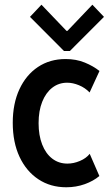

<svg xmlns="http://www.w3.org/2000/svg" viewBox="-20 -790 470 816"><path d="M261.7 5.9Q194.3 5.9 143.1 -28.1Q91.8 -62 63 -123.5Q34.2 -185.1 34.2 -268.1Q34.2 -349.6 62.5 -410.6Q90.8 -471.7 141.4 -505.4Q191.9 -539.1 258.8 -539.1Q303.7 -539.1 340.1 -524.2Q376.5 -509.3 402.8 -488.3L360.8 -397Q341.8 -417 315.7 -427.7Q289.6 -438.5 265.6 -438.5Q229.5 -438.5 202.1 -417.2Q174.8 -396 159.4 -357.4Q144 -318.8 144 -266.6Q144 -214.8 159.2 -176Q174.3 -137.2 201.9 -116Q229.5 -94.7 266.6 -94.7Q293 -94.7 319.6 -106Q346.2 -117.2 361.3 -136.2L402.3 -42Q377 -20.5 340.1 -7.3Q303.2 5.9 261.7 5.9ZM156.2 -770 262.7 -658.7H266.6L372.6 -770L421.9 -718.3L276.9 -573.2H252L107.4 -718.3Z"/></svg>

Font: Reddit Sans Condensed SemiBold
Style: Regular
Weight: 600
Designer: Stephen Hutchings
Foundry: Reddit
Version: Version 1.014